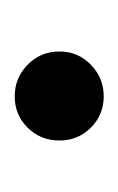

<svg xmlns="http://www.w3.org/2000/svg" viewBox="30 -434 161 261"><g transform="rotate(-90 110.5 -303.5)"><path d="M110 -364Q85 -364 67.5 -346.5Q50 -329 50 -303Q50 -278 67.5 -260.5Q85 -243 110 -243Q135 -243 153 -260.5Q171 -278 171 -303Q171 -329 153 -346.5Q135 -364 110 -364Z"/></g></svg>

Font: Advent Pro Expanded
Style: Bold
Weight: 700
Width: 7
Designer: VivaRado, Andreas Kalpakidis
Foundry: VivaRado, Andreas Kalpakidis
Version: Version 3.000